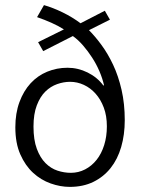

<svg xmlns="http://www.w3.org/2000/svg" viewBox="-20 -722 554 751"><path d="M244 -457Q285 -457 322.5 -438.5Q360 -420 384 -388H387Q381 -415 369 -443Q357 -471 340.5 -496.5Q324 -522 305 -544Q286 -566 265 -581L149 -522L129 -557L230 -607Q208 -621 181 -633Q154 -645 125 -655L152 -702Q187 -692 225 -673.5Q263 -655 295 -631L390 -680L410 -645L328 -604Q352 -580 377 -546Q402 -512 422.5 -468.5Q443 -425 455.5 -370.5Q468 -316 468 -252Q468 -195 454 -147Q440 -99 412.5 -64.5Q385 -30 345 -10.5Q305 9 253 9Q216 9 178 -4.5Q140 -18 109.5 -46Q79 -74 59.5 -118Q40 -162 40 -224Q40 -279 56 -322.5Q72 -366 99.5 -396Q127 -426 164.5 -441.5Q202 -457 244 -457ZM254 -402Q229 -402 203.5 -393Q178 -384 157.5 -364Q137 -344 124 -310Q111 -276 111 -227Q111 -175 124 -140Q137 -105 158 -84Q179 -63 205 -54.5Q231 -46 257 -46Q287 -46 313 -59.5Q339 -73 358 -97Q377 -121 387.5 -154.5Q398 -188 398 -228Q398 -269 386 -301Q374 -333 354 -355.5Q334 -378 308 -390Q282 -402 254 -402Z"/></svg>

Font: Mukta Light
Style: Regular
Weight: 300
Designer: Girish Dalvi and Yashodeep Gholap
Foundry: Ek Type
Version: Version 2.538;PS 1.002;hotconv 16.6.51;makeotf.lib2.5.65220;